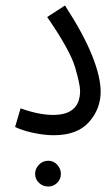

<svg xmlns="http://www.w3.org/2000/svg" viewBox="-20 -489 410 700"><path d="M176 4Q262 4 304.5 -44Q347 -92 347 -155Q347 -208 316 -286Q285 -364 217 -469L152 -427Q236 -305 254 -243Q272 -181 272 -158Q272 -70 174 -70Q122 -70 55 -94L35 -26Q62 -13 102 -4.5Q142 4 176 4ZM202 145Q202 126 188.5 111.5Q175 97 156 97Q136 97 122 111.5Q108 126 108 145Q108 164 122 177.5Q136 191 156 191Q175 191 188.5 177.5Q202 164 202 145Z"/></svg>

Font: Noto Sans Arabic Condensed
Style: Regular
Weight: 400
Width: 3
Designer: Nadine Chahine
Foundry: Monotype Imaging Inc.
Version: 1.001